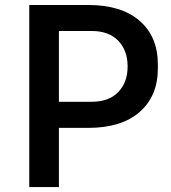

<svg xmlns="http://www.w3.org/2000/svg" viewBox="-20 -755 689 775"><path d="M217.8 0H98.1V-734.9H335.9Q470.2 -734.9 543.7 -670.9Q617.2 -606.9 617.2 -495.1V-479Q617.2 -367.2 543.7 -303Q470.2 -238.8 335.9 -238.8H217.8ZM350.1 -629.9H217.8V-344.2H350.1Q419.4 -344.2 457.3 -383.3Q495.1 -422.4 495.1 -486.8Q495.1 -551.3 457.3 -590.6Q419.4 -629.9 350.1 -629.9Z"/></svg>

Font: Sora Medium
Style: Regular
Weight: 500
Designer: Jonathan Barnbrook, Julián Moncada
Foundry: Barnbrook Fonts
Version: Version 2.000